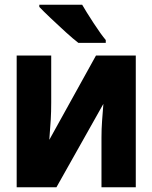

<svg xmlns="http://www.w3.org/2000/svg" viewBox="-20 -786 640 806"><path d="M50 0H217L414 -350Q411 -312 408.5 -278.5Q406 -245 406 -208V0H550V-553H383L187 -199Q191 -250 193 -283Q195 -316 195 -356V-553H50ZM309 -606H424V-618Q405 -640 373 -689Q341 -738 325 -766H145V-757Q161 -740 192 -710.5Q223 -681 255.5 -651.5Q288 -622 309 -606Z"/></svg>

Font: Noto Sans Mono Extra
Style: Regular
Weight: 800
Designer: Monotype Design Team
Foundry: Monotype Imaging Inc.
Version: Version 1.900